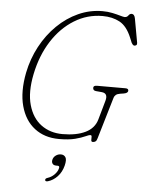

<svg xmlns="http://www.w3.org/2000/svg" viewBox="-63 -763 799 1070"><g transform="rotate(5 337.0 -228.0)"><path d="M467 -714Q496.5 -714 522.5 -708.5Q548.5 -703 567 -697.5Q585.5 -692 592 -692Q605 -692 612.2 -702.5Q619.5 -713 629 -713Q646 -713 650 -688L674 -555Q675.5 -546 670.8 -542Q666 -538 660 -538Q655 -538 650.2 -543.2Q645.5 -548.5 644 -552L632 -581Q606.5 -642.5 565.8 -664.8Q525 -687 470 -687Q384.5 -687 311.5 -642Q238.5 -597 187.2 -516.8Q136 -436.5 114.5 -331.5Q93.5 -229 113.8 -157.5Q134 -86 184.2 -49Q234.5 -12 304 -12Q381.5 -12 431.8 -36.5Q482 -61 496 -111L526 -217Q538.5 -260.5 502 -264L469 -267Q452 -268.5 452 -284Q452 -297 472 -297H632Q649.5 -297 648 -283Q646 -270.5 623 -267L604 -264Q588.5 -261.5 580.5 -254.8Q572.5 -248 570 -239L501 -6Q497.5 7.5 491.2 12.2Q485 17 476 17Q467 17 466.8 7.8Q466.5 -1.5 466.8 -10.8Q467 -20 460 -20Q451.5 -20 431.8 -10.8Q412 -1.5 376.8 7.8Q341.5 17 287 17Q205.5 17 149.8 -26Q94 -69 72.5 -148.2Q51 -227.5 72 -335Q88 -414.5 125 -483.5Q162 -552.5 215 -604.2Q268 -656 332.2 -685Q396.5 -714 467 -714ZM284.5 166Q269.5 166 263.2 156.8Q257 147.5 260.5 134.5Q264 120 276.8 110.8Q289.5 101.5 305 101.5Q322.5 101.5 331.2 114.8Q340 128 331.5 162Q322 199 298.5 223.8Q275 248.5 245.5 257Q232 260.5 230 252Q229 242.5 242 238.5Q264 231.5 280.2 215Q296.5 198.5 301 180Q305 166 292.5 166Z"/></g></svg>

Font: Fraunces 9pt S100 Thin
Style: Italic
Weight: 100
Italic angle: -16°
Version: Version 1.000; ttfautohint (v1.8.3)